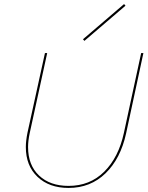

<svg xmlns="http://www.w3.org/2000/svg" viewBox="-20 -919 729 944"><path d="M107 -196Q107 -226 115 -266L201 -658H212L126 -264Q118 -226 118 -196Q118 -107 172 -56Q226 -5 317 -5Q422 -5 492.5 -75Q563 -145 589 -265L674 -658H685L600 -263Q573 -139 499 -67Q425 5 317 5Q222 5 164.5 -49.5Q107 -104 107 -196ZM388 -726 590 -899 597 -891 395 -718Z"/></svg>

Font: Ysabeau Hairline
Style: Italic
Weight: 100
Italic angle: -12°
Designer: Christian Thalmann (Catharsis Fonts)
Version: Version 0.003